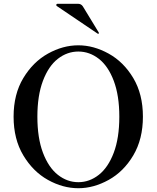

<svg xmlns="http://www.w3.org/2000/svg" viewBox="-20 -983 830 1017"><path d="M52 -365Q52 -484 103.5 -569.5Q155 -655 234 -699Q313 -743 395 -743Q476 -743 555.5 -699Q635 -655 686 -569.5Q737 -484 737 -365Q737 -246 686 -160Q635 -74 555.5 -30Q476 14 395 14Q313 14 234 -30Q155 -74 103.5 -160Q52 -246 52 -365ZM612 -365Q612 -477 582.5 -555Q553 -633 503.5 -671.5Q454 -710 395 -710Q336 -710 286.5 -671.5Q237 -633 207.5 -555Q178 -477 178 -365Q178 -252 207.5 -174Q237 -96 286.5 -57Q336 -18 395 -18Q454 -18 503.5 -57Q553 -96 582.5 -174Q612 -252 612 -365ZM497 -805 500 -804Q502 -804 503 -805.5Q504 -807 504 -808L503 -811L419 -949Q410 -963 393 -963H285Q282 -963 280 -961Q278 -959 278 -957Q278 -953 281 -951Z"/></svg>

Font: Shippori Mincho B1 SemiBold
Style: Regular
Weight: 600
Designer: FONTDASU
Foundry: FONTDASU / Google Inc. / but / Adobe
Version: Version 3.110; ttfautohint (v1.8.3)